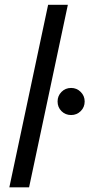

<svg xmlns="http://www.w3.org/2000/svg" viewBox="-20 -802 382 822"><path d="M270.5 -781.5 104.5 0H20L186 -781.5ZM284.5 -309.5Q260 -309.5 243.2 -326.2Q226.5 -343 226.5 -367.5Q226.5 -391.5 243.2 -408.5Q260 -425.5 284.5 -425.5Q308.5 -425.5 325.5 -408.5Q342.5 -391.5 342.5 -367.5Q342.5 -343 325.5 -326.2Q308.5 -309.5 284.5 -309.5Z"/></svg>

Font: Epilogue
Style: Italic
Weight: 400
Italic angle: -12°
Designer: Tyler Finck
Foundry: Etcetera Type Co
Version: Version 2.112